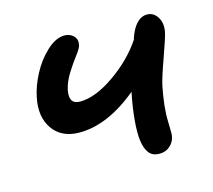

<svg xmlns="http://www.w3.org/2000/svg" viewBox="-76 -577 730 658"><g transform="rotate(-15 289.0 -248.0)"><path d="M168 -150.9Q105 -150.9 74 -194.8Q43 -238.8 57.1 -306.2Q64.5 -343.3 85.7 -384Q106.9 -424.8 139.4 -455.3Q171.9 -485.8 203.1 -485.8Q222.2 -485.8 234.9 -473.4Q247.6 -460.9 243.2 -440.9Q241.2 -430.2 224.6 -408.7Q208 -387.2 189.9 -358.4Q171.9 -329.6 166 -301.8Q156.7 -252.9 196.8 -252.9Q251.5 -252.9 320.1 -300.8Q388.7 -348.6 430.2 -411.1V-413.1Q440.9 -446.3 457.5 -464.1Q474.1 -481.9 495.1 -481.9Q518.1 -481.9 531.7 -460.2Q545.4 -438.5 539.1 -407.2Q535.6 -389.6 512 -323.7Q488.3 -257.8 482.9 -231.9Q468.3 -158.2 470.2 -108.9Q470.2 -100.6 470.7 -87.2Q471.2 -73.7 470.9 -66.7Q470.7 -59.6 469.2 -53.2Q465.3 -35.6 450.4 -22.7Q435.5 -9.8 414.1 -9.8Q389.2 -9.8 377 -25.6Q364.7 -41.5 360.8 -69.8Q356.9 -97.2 360.8 -141.8Q364.7 -186.5 374 -231.9Q374 -234.4 376 -240.2Q268.6 -150.9 168 -150.9Z"/></g></svg>

Font: Shantell Sans Irregular
Style: Italic
Weight: 500
Italic angle: -11.31°
Designer: Stephen Nixon, Anya Danilova, Shantell Martin
Foundry: Arrow Type
Version: Version 1.006;[9816181b4]